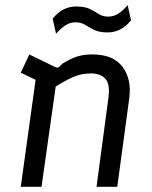

<svg xmlns="http://www.w3.org/2000/svg" viewBox="-20 -720 587 740"><path d="M60 0 122 -447 161 -391 60 -440 93 -510 194 -461Q203 -457 209 -463L221 -475Q253 -495 280 -503Q307 -511 341 -510Q418 -509 453 -461.5Q488 -414 478 -340L432 0H352L398 -344Q405 -396 386 -416.5Q367 -437 331 -437Q310 -437 290.5 -432.5Q271 -428 245.5 -415.5Q220 -403 179 -377L200 -424L140 0ZM196 -590 183 -648Q204 -674 226.5 -684.5Q249 -695 273 -695Q307 -695 326 -685.5Q345 -676 360.5 -666Q376 -656 397 -656Q418 -656 435.5 -667Q453 -678 472 -700L485 -642Q464 -616 441.5 -605.5Q419 -595 395 -595Q362 -595 342.5 -605Q323 -615 307.5 -624.5Q292 -634 271 -634Q250 -634 233 -623Q216 -612 196 -590Z"/></svg>

Font: Finlandica
Style: Italic
Weight: 400
Italic angle: -8°
Designer: Niklas Ekholm, Juho Hiilivirta, Jaakko Suomalainen
Foundry: Helsinki Type Studio
Version: Version 1.064